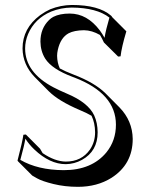

<svg xmlns="http://www.w3.org/2000/svg" viewBox="-20 -678 602 765"><path d="M242.2 -34.2Q304.7 -34.2 338.4 -82Q358.9 -112.3 358.9 -150.9Q358.4 -189 344.7 -216.8Q325.7 -228 298.3 -239.3Q213.4 -275.4 174.3 -314.5L118.2 -371.1Q70.8 -419.9 69.8 -484.9Q69.8 -565.4 140.1 -617.7Q159.7 -631.8 180.2 -641.1Q221.7 -657.7 266.1 -658.2Q373.5 -658.2 422.4 -615.7Q423.8 -614.3 424.8 -613.3L426.8 -609.9L483.4 -553.2Q464.4 -489.7 460.4 -453.6L450.7 -452.6L394 -508.8Q386.7 -524.9 378.4 -538.6Q346.7 -557.1 314.5 -557.6Q275.9 -557.1 253.4 -545.4Q221.2 -527.8 210.4 -479.5Q207.5 -466.8 207.5 -455.6Q208 -427.7 218.3 -405.3Q238.8 -394 272.9 -380.9Q356.4 -349.1 399.9 -306.6L456.1 -250Q507.8 -196.8 508.8 -124.5Q508.8 -23.4 423.8 30.8Q366.7 66.4 290.5 66.4Q238.8 66.4 193.1 55.2Q147.5 43.9 127.9 32.7L108.4 21.5L51.8 -35.2L49.8 -38.1Q69.3 -112.8 73.2 -141.1L83 -142.1L139.6 -85.4Q144.5 -76.2 149.9 -67.9Q198.7 -34.7 242.2 -34.2ZM242.2 -23.9Q178.2 -23.9 116.7 -82.5Q95.2 -103 81.1 -125.5Q76.7 -98.1 61 -41Q130.4 -0.5 233.9 0Q345.7 0 404.3 -71.3Q441.9 -118.2 441.9 -181.2Q441.9 -305.2 277.3 -368.7Q272.9 -370.1 269.5 -371.6Q187 -402.3 160.2 -444.3Q141.6 -474.1 141.1 -512.2Q141.1 -564.9 175.8 -598.6Q184.1 -606.4 192.4 -610.8Q218.3 -624 257.8 -624Q327.1 -624 377.9 -556.6Q388.2 -542.5 396.5 -527.3Q401.9 -560.1 416 -607.9Q365.7 -647 266.1 -647.9Q222.7 -647.5 183.6 -631.8Q118.2 -604 91.8 -542Q80.1 -513.7 80.1 -484.9Q80.1 -389.2 193.8 -329.6Q216.3 -317.9 246.1 -305.2Q331.5 -269.5 355.5 -217.8Q368.7 -188.5 369.1 -150.9Q369.1 -75.7 306.6 -41Q276.4 -24.4 242.2 -23.9Z"/></svg>

Font: Linux Biolinum Shadow O
Style: Regular
Weight: 400
Designer: Philipp H. Poll
Foundry: Philipp H. Poll
Version: Version 1.0.4